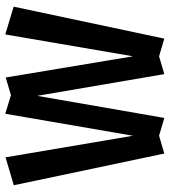

<svg xmlns="http://www.w3.org/2000/svg" viewBox="20 -626 616 695"><g transform="rotate(-90 327.5 -279.0)"><path d="M650.4 -537.1 534.7 8.3 470.7 -10.7 406.2 8.3 327.6 -452.1 247.6 8.3 183.1 -10.7 118.7 8.3 3.9 -536.6 105 -566.4 183.1 -105 262.7 -567.4 330.1 -546.9 394 -565.9 470.7 -105 549.8 -567.4Z"/></g></svg>

Font: Gap Sans
Style: Bold
Weight: 400
Designer: Alexandre Liziard and Etienne Ozeray
Foundry: Interstices.io
Version: Version 1.610